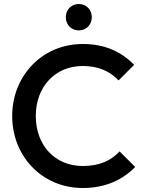

<svg xmlns="http://www.w3.org/2000/svg" viewBox="-20 -930 723 960"><path d="M394 10C506 10 592 -30 656 -95L578 -173C536 -128 479 -100 394 -100C256 -100 159 -202 159 -350C159 -497 256 -600 394 -600C472 -600 531 -573 573 -528L651 -606C587 -670 507 -710 394 -710C190 -710 41 -550 41 -350C41 -149 190 10 394 10ZM309 -844C309 -807 336 -778 374 -778C412 -778 439 -807 439 -844C439 -881 412 -910 374 -910C336 -910 309 -881 309 -844Z"/></svg>

Font: MV Cash Medium
Style: Regular
Weight: 500
Designer: Rodrigo Fuenzalida
Foundry: fragTYPE
Version: Version 1.100;Glyphs 3.1.2 (3151)